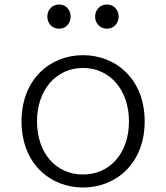

<svg xmlns="http://www.w3.org/2000/svg" viewBox="-20 -822 740 856"><path d="M191 -748C191 -718 212 -694 244 -694C274 -694 295 -718 295 -748C295 -778 274 -802 244 -802C212 -802 191 -778 191 -748ZM404 -748C404 -718 426 -694 457 -694C487 -694 509 -718 509 -748C509 -778 487 -802 457 -802C426 -802 404 -778 404 -748ZM76 -281C76 -94 203 14 350 14C498 14 625 -94 625 -281C625 -468 498 -576 350 -576C203 -576 76 -468 76 -281ZM555 -281C555 -139 470 -44 350 -44C230 -44 145 -139 145 -281C145 -421 230 -519 350 -519C470 -519 555 -421 555 -281Z"/></svg>

Font: Kawkab Mono Light
Style: Regular
Weight: 300
Monospace: yes
Designer: Abdullah Arif
Foundry: Abdullah Arif
Version: Version 1.000;PS 000.500;hotconv 1.0.88;makeotf.lib2.5.64775